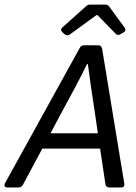

<svg xmlns="http://www.w3.org/2000/svg" viewBox="-65 -824 596 844"><path d="M359.4 -757.8H363.3L443.4 -675.8C449.2 -668.9 457 -668.9 464.8 -673.8L478.5 -681.6C487.3 -686.5 488.3 -694.3 482.4 -703.1L416 -793.9C411.1 -800.8 405.3 -803.7 397.5 -803.7H331.1C323.2 -803.7 318.4 -801.8 312.5 -795.9L210 -704.1C202.1 -697.3 201.2 -690.4 209 -682.6L218.8 -673.8C225.6 -668 233.4 -667 241.2 -671.9ZM286.1 -614.3 -43 -18.6C-48.8 -7.8 -43.9 0 -32.2 0H16.6C25.4 0 31.2 -3.9 35.2 -10.7L121.1 -170.9H375L398.4 -14.6C399.4 -4.9 406.2 0 415 0H467.8C478.5 0 483.4 -6.8 481.4 -16.6L383.8 -610.4C381.8 -619.1 376 -625 367.2 -625H304.7C296.9 -625 290 -621.1 286.1 -614.3ZM157.2 -238.3 213.9 -344.7C250 -411.1 284.2 -473.6 317.4 -542H321.3C330.1 -473.6 335.9 -435.5 349.6 -344.7L365.2 -238.3Z"/></svg>

Font: Ed Sans Neue
Style: Italic
Weight: 400
Italic angle: -11°
Designer: Stephen Hutchings
Version: Version 1.004;PS 001.004;hotconv 1.0.88;makeotf.lib2.5.64775